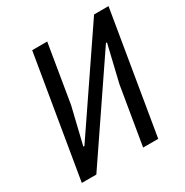

<svg xmlns="http://www.w3.org/2000/svg" viewBox="-162 -829 923 959"><g transform="rotate(-30 300.0 -349.0)"><path d="M36.9 0H120.7L490.8 -545.1H496.8L446.4 -334.2L390.6 0H477.6L594.1 -698.2H510.7L140.3 -153.1H134.2L185 -363.6L240.4 -698.2H153.8Z"/></g></svg>

Font: Margiela Mono Italic Text It
Style: Regular
Weight: 400
Designer: Mike Abbink, Paul van der Laan, Pieter van Rosmalen
Foundry: Bold Monday
Version: Version 2.003 2021